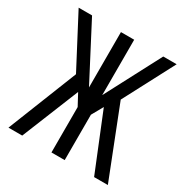

<svg xmlns="http://www.w3.org/2000/svg" viewBox="-161 -834 936 967"><g transform="rotate(30 306.5 -350.0)"><path d="M382 -330 345 -264V0H268V-264L232 -331L98 0H18L178 -403L22 -700H100L268 -378V-700H345V-378L514 -700H592L437 -405L596 0H516Z"/></g></svg>

Font: Adderley Regular
Style: Regular
Weight: 400
Designer: gorohovskiy
Version: Version 1.003 November 13, 2017